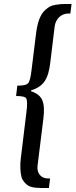

<svg xmlns="http://www.w3.org/2000/svg" viewBox="-20 -756 380 966"><path d="M169 77 198 -157C208 -240 196 -277 136 -297V-301C201 -322 223 -359 233 -441L255 -623C260 -661 288 -688 324 -688H334L340 -736H321C291 -736 287 -736 261 -732C235 -728 227 -722 209 -707C180 -683 167 -635 161 -584L139 -406C135 -369 129 -346 122 -338C115 -329 97 -325 67 -325L61 -273C90 -273 108 -269 112 -261C117 -252 118 -229 113 -192L85 38C80 76 82 109 88 134C93 153 108 169 122 178C143 190 174 190 207 190H226L232 142H222C186 142 164 115 169 77Z"/></svg>

Font: Gamestation Display
Style: Italic
Weight: 400
Designer: Jonas Hecksher
Foundry: Jonas Hecksher, Playtypeª, e-types AS
Version: Version 1.003